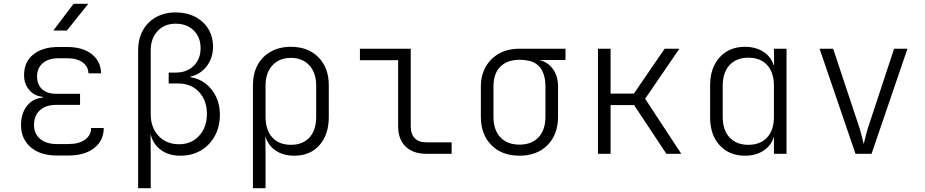

<svg xmlns="http://www.w3.org/2000/svg" viewBox="-20 -805 4840 1005"><path d="M338 9H277Q191 9 140.5 -34.5Q90 -78 90 -151Q90 -211 121 -250.5Q152 -290 204 -294V-298Q161 -302 133.5 -333.5Q106 -365 106 -412Q106 -481 154.5 -520Q203 -559 286 -559H332Q413 -559 460.5 -521.5Q508 -484 509 -421H443Q442 -457 412.5 -478.5Q383 -500 332 -500H286Q234 -500 204 -474.5Q174 -449 174 -405Q174 -363 200 -338.5Q226 -314 276 -314H399V-256H274Q220 -256 189 -228Q158 -200 158 -151Q158 -105 190 -78Q222 -51 277 -51H338Q393 -51 425 -74Q457 -97 457 -135H523Q523 -69 473 -30Q423 9 338 9ZM259 -645 365 -785H442L330 -645Z M703 180V-542Q703 -601 727.5 -645.5Q752 -690 796.5 -715Q841 -740 899 -740Q957 -740 1001.5 -717Q1046 -694 1070.5 -653.5Q1095 -613 1095 -559Q1095 -502 1062.5 -459Q1030 -416 977 -404V-401Q1023 -394 1057.5 -366.5Q1092 -339 1111.5 -297.5Q1131 -256 1131 -206Q1131 -142 1104.5 -93.5Q1078 -45 1031.5 -17.5Q985 10 924 10Q862 10 821 -21Q780 -52 768 -104L769 8V180ZM917 -50Q982 -50 1022.5 -94.5Q1063 -139 1063 -209Q1063 -280 1021.5 -324Q980 -368 913 -368H863V-425H899Q958 -425 994 -460.5Q1030 -496 1030 -553Q1030 -610 994 -645.5Q958 -681 899 -681Q841 -681 805 -642.5Q769 -604 769 -542V-207Q769 -137 810 -93.5Q851 -50 917 -50Z M1304 180V-359Q1304 -420 1328.5 -465Q1353 -510 1398 -535Q1443 -560 1503 -560Q1593 -560 1647 -505Q1701 -450 1701 -359V-192Q1701 -100 1652 -45Q1603 10 1521 10Q1462 10 1422 -17.5Q1382 -45 1369 -93L1370 8V180ZM1503 -47Q1565 -47 1600 -85.5Q1635 -124 1635 -194V-357Q1635 -424 1599 -463Q1563 -502 1503 -502Q1442 -502 1406 -463Q1370 -424 1370 -357V-194Q1370 -125 1405 -86Q1440 -47 1503 -47Z M2212 0Q2142 0 2103 -38Q2064 -76 2064 -143V-490H1864V-550H2130V-143Q2130 -103 2151 -81.5Q2172 -60 2212 -60H2344V0Z M2699 10Q2607 10 2552 -45.5Q2497 -101 2497 -194V-352Q2497 -411 2522.5 -455.5Q2548 -500 2593 -525Q2638 -550 2699 -550H2940V-491H2802Q2847 -481 2874 -444Q2901 -407 2901 -352V-194Q2901 -101 2846 -45.5Q2791 10 2699 10ZM2699 -48Q2763 -48 2799 -86.5Q2835 -125 2835 -194V-352Q2835 -420 2803.5 -456Q2772 -492 2699 -492Q2635 -492 2599 -456Q2563 -420 2563 -352V-194Q2563 -125 2599 -86.5Q2635 -48 2699 -48Z M3110 0V-550H3176V-315H3298L3459 -550H3536L3357 -288L3546 0H3468L3299 -255H3176V0Z M3879 10Q3797 10 3747 -44.5Q3697 -99 3697 -191V-358Q3697 -450 3747 -505Q3797 -560 3879 -560Q3936 -560 3976 -534Q4016 -508 4030 -463H4032L4031 -550H4097V0H4031V-87H4030Q4016 -42 3976 -16Q3936 10 3879 10ZM3897 -47Q3960 -47 3995.5 -85.5Q4031 -124 4031 -193V-356Q4031 -425 3996 -464Q3961 -503 3897 -503Q3835 -503 3799 -464.5Q3763 -426 3763 -356V-193Q3763 -124 3799 -85.5Q3835 -47 3897 -47Z M4458 0 4270 -550H4341L4472 -156Q4482 -127 4489.5 -97.5Q4497 -68 4501 -51Q4505 -68 4512.5 -97.5Q4520 -127 4530 -156L4660 -550H4730L4542 0Z"/></svg>

Font: JetBrains Mono NL ExtraLight
Style: Regular
Weight: 200
Designer: Philipp Nurullin, Konstantin Bulenkov
Foundry: JetBrains
Version: Version 2.304; ttfautohint (v1.8.4.7-5d5b)